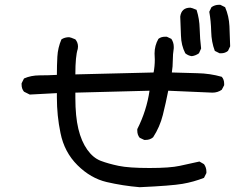

<svg xmlns="http://www.w3.org/2000/svg" viewBox="-20 -764 1040 800"><path d="M562 16Q491 10 424.5 -5.5Q358 -21 303 -75.5Q248 -130 232 -210Q217 -282 217 -358V-376L104 -370L80 -382Q70 -394 70 -411V-417L80 -437Q109 -450 145.5 -450Q182 -450 217 -452Q217 -491 219 -528Q221 -565 236 -600Q250 -609 268 -609Q273 -609 294 -600Q305 -587 305 -570L304 -560Q294 -530 294 -454L620 -462Q625 -488 625 -516L624 -541Q624 -574 640 -602Q651 -611 668 -611H675L694 -602Q704 -587 704 -569V-563Q700 -538 700 -512.5Q700 -487 696 -462Q749 -460 802 -459Q855 -458 904 -444Q914 -433 914 -415V-409L904 -390Q887 -378 865 -378L681 -386Q671 -335 658.5 -285Q646 -235 618 -192Q605 -181 587 -181H581L562 -190Q552 -202 552 -220V-226Q591 -303 603 -386L294 -378V-356Q294 -279 306.5 -227Q319 -175 343.5 -140.5Q368 -106 399.5 -94Q431 -82 474 -73Q517 -64 603 -64Q688 -64 729 -73Q770 -82 811 -91L830 -80Q840 -66 840 -49V-43L830 -23Q787 -6 740.5 2Q694 10 562 16ZM779 -530Q764 -532 752 -542Q735 -575 734 -615.5Q733 -656 731 -695Q736 -732 773 -732Q778 -732 799 -723Q811 -686 812 -644Q813 -602 818 -562L809 -542Q795 -532 779 -530ZM901 -542H895L875 -552Q861 -589 860 -632.5Q859 -676 852 -715L861 -734Q875 -744 892 -744H898L918 -734Q934 -697 936 -655Q938 -613 939 -571L930 -552Q918 -542 901 -542Z"/></svg>

Font: Xiaolai Mono SC
Style: Regular
Weight: 400
Monospace: yes
Designer: LXGW / Nozomi Seto
Version: Version 3.113;September 30, 2024